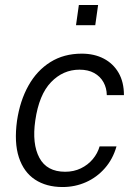

<svg xmlns="http://www.w3.org/2000/svg" viewBox="-20 -743 558 773"><path d="M232 10Q166.5 10 121 -20Q75.5 -50 56 -109.5Q36.5 -169 48.5 -257Q60.5 -337.5 94.5 -398.2Q128.5 -459 182.8 -493Q237 -527 309 -527Q359.5 -527 397.8 -507Q436 -487 457.5 -449.8Q479 -412.5 479 -360H410Q409.5 -389 396.5 -412.2Q383.5 -435.5 359.2 -449Q335 -462.5 300 -462.5Q234 -462.5 185.5 -412.2Q137 -362 122 -257.5Q108.5 -164 138.5 -107.8Q168.5 -51.5 242.5 -51.5Q277 -51.5 305.5 -65.2Q334 -79 353.5 -102.2Q373 -125.5 381 -153.5H449Q434.5 -102.5 402.2 -65.8Q370 -29 326 -9.5Q282 10 232 10ZM286 -641.5 297.5 -723H375L363.5 -641.5Z"/></svg>

Font: Public Sans Thin Light
Style: Italic
Weight: 300
Italic angle: -8°
Version: Version 2.001